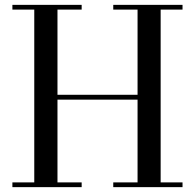

<svg xmlns="http://www.w3.org/2000/svg" viewBox="-20 -770 802 790"><path d="M731 -750V-730.5H641V-19.5H731V0H446V-19.5H546V-360H216.5V-19.5H316V0H31V-19.5H121V-730.5H31V-750H316V-730.5H216.5V-380H546V-730.5H446V-750Z"/></svg>

Font: Bodoni Moda
Style: Regular
Weight: 400
Designer: Owen Earl
Foundry: indestructible type
Version: Version 2.005